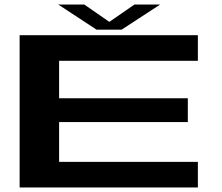

<svg xmlns="http://www.w3.org/2000/svg" viewBox="-20 -831 986 851"><path d="M67 0H857V-113.5H242V-290H812.5V-395.5H242V-561.5H857V-675H67ZM408 -699.5H519L690 -811H576L464.5 -734L353.5 -811H238Z"/></svg>

Font: Anybody ExtraExpanded SemiBold
Style: Regular
Weight: 600
Width: 8
Version: Version 1.113;gftools[0.9.25]